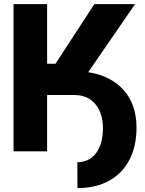

<svg xmlns="http://www.w3.org/2000/svg" viewBox="-20 -748 719 949"><path d="M46.9 0V-727.5H212.9V-433.1H254.4L446.3 -727.5H647.5L416 -391.1Q527.8 -374 591.1 -302.7Q654.3 -231.4 654.8 -118.2Q654.8 -24.9 619.6 42.2Q584.5 109.4 519 145.5Q453.6 181.6 362.8 181.6L362.3 53.7Q419.9 53.7 453.6 10.5Q487.3 -32.7 488.8 -108.4Q489.7 -187.5 451.9 -232.9Q414.1 -278.3 347.2 -278.3H212.9V0Z"/></svg>

Font: Inter Display ExtraBold
Style: Regular
Weight: 800
Designer: Rasmus Andersson
Foundry: rsms
Version: Version 4.000;git-a52131595